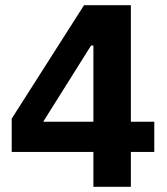

<svg xmlns="http://www.w3.org/2000/svg" viewBox="-20 -718 640 738"><path d="M339 0V-134H25V-262L303 -698H483V-250H573V-134H483V0ZM146 -250H339V-543H330Z"/></svg>

Font: iA Writer Quattro V
Style: Regular
Weight: 400
Designer: Mike Abbink, Paul van der Laan, Pieter van Rosmalen, Oliver Reichenstein
Foundry: Information Architects Inc.
Version: Version 2.000